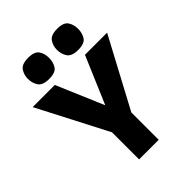

<svg xmlns="http://www.w3.org/2000/svg" viewBox="-247 -859 963 963"><g transform="rotate(-45 235.0 -377.0)"><path d="M162 -194 -29 -563H128L235 -312L342 -563H499L302 -194ZM163 0V-207H302V0ZM130 -604Q85 -604 69.5 -626.5Q54 -649 54 -680Q54 -709 69.5 -731.5Q85 -754 130 -754Q175 -754 189.5 -731.5Q204 -709 204 -680Q204 -649 189.5 -626.5Q175 -604 130 -604ZM336 -604Q291 -604 275.5 -626.5Q260 -649 260 -680Q260 -709 275.5 -731.5Q291 -754 336 -754Q381 -754 395.5 -731.5Q410 -709 410 -680Q410 -649 395.5 -626.5Q381 -604 336 -604Z"/></g></svg>

Font: Darker Grotesque Black
Style: Regular
Weight: 900
Designer: Gabriel Lam
Foundry: TypeRant
Version: Version 1.000;gftools[0.9.28]